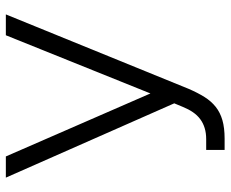

<svg xmlns="http://www.w3.org/2000/svg" viewBox="-85 -682 777 647"><g transform="rotate(-90 303.5 -358.5)"><path d="M99.8 -727.3 312.1 -240.1 508.2 -727.3H578.5L327.4 -110.8Q314.3 -80.6 300.1 -57.9Q285.9 -35.2 266.9 -20.1Q247.9 -5 221.9 2.5Q196 9.9 159.8 9.9H121.8V-52.2H158Q179 -52.2 195.7 -57.4Q212.4 -62.5 225.5 -72.3Q238.6 -82 248.8 -96.8Q258.9 -111.5 266.7 -130.7L278.8 -159.8L28.4 -727.3Z"/></g></svg>

Font: Inter P Light
Style: Regular
Weight: 300
Designer: Rasmus Andersson
Foundry: rsms
Version: Version 3.018;git-588b23468